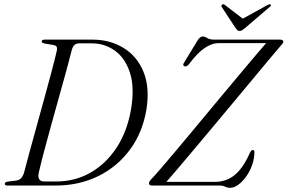

<svg xmlns="http://www.w3.org/2000/svg" viewBox="-20 -890 1379 921"><path d="M3 -8.5Q3 -16.5 18 -19L56 -23.5Q70.5 -25.5 79.5 -33.5Q88.5 -41.5 95 -60.5Q105.5 -101.5 121.5 -160Q137.5 -218.5 156 -285.5Q174.5 -352.5 193 -419.5Q211.5 -486.5 227 -545Q242.5 -603.5 252 -644.5Q255.5 -659 251.5 -665.8Q247.5 -672.5 233.5 -674.5L195.5 -681Q180 -683.5 180 -691Q180 -700 195 -700H423Q507.5 -700 572.5 -660.2Q637.5 -620.5 668.2 -545.8Q699 -471 682.5 -365.5Q664.5 -255.5 604.2 -173.2Q544 -91 452 -45.5Q360 0 246.5 0H15Q3 0 3 -8.5ZM250.5 -19.5Q339.5 -19.5 414.2 -62Q489 -104.5 540 -182.8Q591 -261 609 -368.5Q626 -472.5 603 -542.2Q580 -612 531 -647Q482 -682 421 -682H359Q333.5 -682 325 -652.5Q314.5 -610 298 -550.2Q281.5 -490.5 262.5 -422.5Q243.5 -354.5 224.8 -287Q206 -219.5 190.5 -160.5Q175 -101.5 166 -61.5Q157 -19.5 193 -19.5ZM1035.5 0H710.5Q694.5 0 694.5 -11Q695 -19.5 706 -31Q720 -45 752.5 -82.8Q785 -120.5 829.8 -173.8Q874.5 -227 925.5 -288.5Q976.5 -350 1028 -411.8Q1079.5 -473.5 1125.5 -528.5Q1171.5 -583.5 1205.8 -624Q1240 -664.5 1256.5 -683H1028.5Q995 -683 960 -658.5Q925 -634 886 -581.5Q874.5 -567.5 864 -572.5Q853.5 -577 865 -593L929 -698Q940.5 -715 951 -715Q962.5 -715 974 -707.5Q985.5 -700 1006.5 -700H1323.5Q1339 -700 1339 -690Q1339 -685.5 1335.5 -681Q1332 -676.5 1326.5 -670.5Q1315.5 -658 1285 -621.5Q1254.5 -585 1210.5 -532.2Q1166.5 -479.5 1115.8 -418.5Q1065 -357.5 1013 -295.2Q961 -233 914 -177.2Q867 -121.5 831.5 -79.5Q796 -37.5 778 -17.5H1011.5Q1040.5 -17.5 1069.2 -28.5Q1098 -39.5 1125.8 -69.8Q1153.5 -100 1179.5 -158.5Q1186 -170.5 1192.5 -170.5Q1201 -170.5 1200.5 -159Q1199.5 -116 1180.8 -77.2Q1162 -38.5 1135.2 -13.8Q1108.5 11 1083 11Q1070.5 11 1060 5.5Q1049.5 0 1035.5 0ZM1155.5 -755.5Q1147.5 -749 1141.8 -745.2Q1136 -741.5 1129.5 -741.5Q1122.5 -741.5 1118.5 -745.2Q1114.5 -749 1110 -755.5L1044 -856Q1039 -863.5 1046 -868Q1052 -872 1059 -866L1144.5 -800.5L1263.5 -866Q1274 -872 1278 -868Q1282.5 -863.5 1273 -856Z"/></svg>

Font: Fraunces 72pt S000 Light
Style: Italic
Weight: 300
Italic angle: -16°
Version: Version 1.000; ttfautohint (v1.8.3)